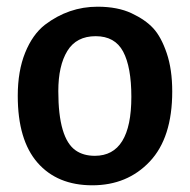

<svg xmlns="http://www.w3.org/2000/svg" viewBox="-20 -538 568 573"><path d="M263 -73Q372 -73 372 -249Q372 -338 347.5 -384Q323 -430 265.5 -430Q208 -430 181 -386Q154 -342 154 -266Q154 -125 206 -89Q229 -73 263 -73ZM33 -252Q33 -326 55 -380.5Q77 -435 114 -464Q185 -518 271 -518Q331 -518 372.5 -498.5Q414 -479 437.5 -453.5Q461 -428 477.5 -379.5Q494 -331 494 -265Q494 -127 427 -56Q360 15 255.5 15Q151 15 92 -52.5Q33 -120 33 -252Z"/></svg>

Font: Bree Serif
Style: Regular
Weight: 400
Designer: Veronika Burian, Jos Scaglione
Foundry: TypeTogether
Version: Version 1.002